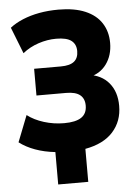

<svg xmlns="http://www.w3.org/2000/svg" viewBox="-59 -762 707 980"><g transform="rotate(-5 294.0 -271.5)"><path d="M199 173V7Q143 1 96.5 -16Q50 -33 16 -59L69 -194Q104 -167 154 -151.5Q204 -136 257 -136Q316 -136 345 -155.5Q374 -175 374 -216Q374 -252 351 -270.5Q328 -289 280 -289H128V-426H265Q311 -426 333 -443.5Q355 -461 355 -497Q355 -532 331 -550.5Q307 -569 253 -569Q208 -569 162.5 -554Q117 -539 81 -510L28 -645Q56 -667 94.5 -683Q133 -699 179 -707.5Q225 -716 278 -716Q359 -716 414.5 -692.5Q470 -669 498 -625.5Q526 -582 526 -524Q526 -460 493 -415Q460 -370 402 -359L400 -371Q468 -363 506 -317.5Q544 -272 544 -200Q544 -121 495.5 -67Q447 -13 353 4V173Z"/></g></svg>

Font: Nunito Sans 10pt SemiCondensed Black
Style: Regular
Weight: 900
Width: 4
Designer: Vernon Adams
Foundry: Vernon Adams
Version: Version 3.101;gftools[0.9.27]